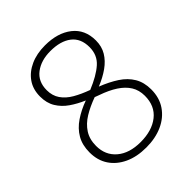

<svg xmlns="http://www.w3.org/2000/svg" viewBox="-204 -847 979 979"><g transform="rotate(-45 285.5 -357.0)"><path d="M284 -724Q375 -724 430.5 -680.5Q486 -637 486 -558Q486 -515 466.5 -482.5Q447 -450 412 -425Q377 -400 330 -381Q384 -360 424.5 -333.5Q465 -307 487 -270Q509 -233 509 -182Q509 -122 479.5 -79Q450 -36 399 -13Q348 10 282 10Q214 10 164 -13.5Q114 -37 86.5 -78.5Q59 -120 59 -177Q59 -230 81 -268Q103 -306 143 -333Q183 -360 233 -378Q191 -396 157 -419.5Q123 -443 102.5 -476.5Q82 -510 82 -557Q82 -609 108 -646Q134 -683 179.5 -703.5Q225 -724 284 -724ZM106 -177Q106 -110 153 -70Q200 -30 281 -30Q363 -30 413 -69.5Q463 -109 463 -182Q463 -223 444 -253.5Q425 -284 389 -307.5Q353 -331 301 -349L277 -358Q227 -340 188.5 -316.5Q150 -293 128 -259Q106 -225 106 -177ZM283 -684Q216 -684 172.5 -651Q129 -618 129 -556Q129 -516 149 -487Q169 -458 204.5 -437.5Q240 -417 287 -400Q360 -430 399.5 -465Q439 -500 439 -557Q439 -620 397.5 -652Q356 -684 283 -684Z"/></g></svg>

Font: Noto Sans Syriac Eastern ExtraLight
Style: Regular
Weight: 250
Designer: Patrick Giasson and the Monotype Design Team
Foundry: Monotype Imaging Inc.
Version: Version 3.001